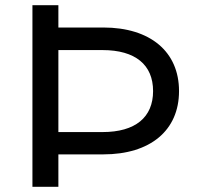

<svg xmlns="http://www.w3.org/2000/svg" viewBox="-20 -720 762 740"><path d="M205 0V-125H378C559 -125 670 -217 670 -369C670 -521 559 -614 378 -614H205V-700H105V0ZM375 -527C502 -527 570 -470 570 -369C570 -268 502 -211 375 -211H205V-527Z"/></svg>

Font: Malon Grotesk Med
Style: Regular
Weight: 500
Designer: Julieta Ulanovsky
Foundry: Julieta Ulanovsky
Version: Version 7.200